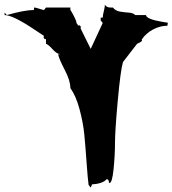

<svg xmlns="http://www.w3.org/2000/svg" viewBox="-21 -769 749 834"><path d="M8.8 -703.6Q85.9 -725.6 126.5 -725.6V-736.3Q134.8 -736.3 148.9 -731.2Q163.1 -726.1 170.4 -725.6L178.7 -736.3H284.7V-725.6Q288.6 -721.2 299.8 -699.7Q311 -678.2 311 -670.4V-669.4L319.8 -657.2Q320.8 -659.2 323.2 -659.2Q325.7 -659.2 327.9 -656.2Q330.1 -653.3 330.1 -650.6Q330.1 -647.9 328.6 -646.5L373 -556.6L425.3 -669.4L416.5 -680.2V-692.4H425.3Q425.3 -702.1 429.9 -720.2Q434.6 -738.3 434.6 -748.5Q441.9 -736.3 458.5 -736.3H469.2Q481 -721.7 500.7 -718.5Q520.5 -715.3 539.1 -714.1Q557.6 -712.9 566.4 -703.6H613.3Q613.3 -686 685.5 -673.8Q698.2 -671.4 708 -670.4L706.1 -657.2Q674.3 -657.2 643.6 -640.9Q612.8 -624.5 594.2 -596.7L596.2 -595.2Q596.2 -589.4 585.4 -584Q574.7 -578.6 574.7 -579.1L513.2 -499.5Q502.4 -462.9 490.5 -331.3Q478.5 -199.7 478.5 -147.7Q478.5 -95.7 472.4 -34.9Q466.3 25.9 454.6 25.9Q454.1 25.9 451.7 23.4L452.1 22.5Q452.1 11.2 442.9 8.8Q425.3 29.3 378.9 31.7L373 45.9L363.8 34.2Q359.9 5.4 355 -64.5Q350.1 -134.3 345.2 -184.8Q340.3 -235.4 324.7 -293.9Q309.1 -352.5 284.7 -386.2Q284.7 -418.5 260.3 -465.3Q235.8 -512.2 231.4 -533.2H240.7Q224.6 -535.6 207.3 -555.2Q189.9 -574.7 178.7 -579.1V-601.1Q177.7 -598.6 175.3 -598.6Q172.9 -598.6 170.7 -602.1Q168.5 -605.5 168.5 -608.2Q168.5 -610.8 170.4 -612.8Q164.1 -616.7 122.6 -644.5Q33.2 -703.6 -1 -703.6V-713.9Z"/></svg>

Font: Butcherman
Style: Regular
Weight: 400
Version: Version 001.004